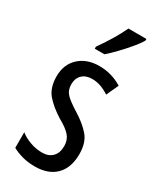

<svg xmlns="http://www.w3.org/2000/svg" viewBox="-199 -826 736 896"><g transform="rotate(30 169.5 -378.0)"><path d="M307 -144Q307 -70 267 -30Q227 10 155 10Q118 10 87 1.5Q56 -7 33 -20V-104Q55 -86 87 -74.5Q119 -63 152 -63Q187 -63 207 -83.5Q227 -104 227 -141Q227 -173 208.5 -195Q190 -217 145 -242Q95 -273 64 -308.5Q33 -344 33 -406Q33 -470 74.5 -508.5Q116 -547 183 -547Q250 -547 306 -512L276 -447Q255 -461 232 -469.5Q209 -478 184 -478Q150 -478 130.5 -459Q111 -440 111 -408Q111 -376 130 -356Q149 -336 196 -307Q246 -276 276.5 -241Q307 -206 307 -144ZM309 -757Q297 -736 273 -707.5Q249 -679 222.5 -651.5Q196 -624 175 -606H123V-617Q181 -699 212 -766H309Z"/></g></svg>

Font: Noto Sans ExtraCondensed
Style: Regular
Weight: 400
Width: 2
Designer: Monotype Design Team
Foundry: Monotype Imaging Inc.
Version: Version 2.013; ttfautohint (v1.8.4.7-5d5b)